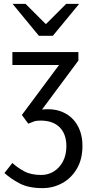

<svg xmlns="http://www.w3.org/2000/svg" viewBox="-20 -755 465 992"><path d="M200 217Q127 217 81 192.5Q35 168 3 139L44 87Q70 111 105 130Q140 149 193 149Q229 149 258.5 130.5Q288 112 305.5 78.5Q323 45 323 0Q323 -62 288.5 -97Q254 -132 189 -132Q168 -132 155.5 -127.5Q143 -123 126 -116L93 -161L285 -419H44V-486H385V-442L197 -189Q262 -196 309 -173.5Q356 -151 381 -106Q406 -61 406 -2Q406 68 377 117Q348 166 301 191.5Q254 217 200 217ZM181 -570 45 -735H112L215 -632H219L322 -735H389L253 -570Z"/></svg>

Font: Source Sans 3 ExtraLight
Style: Regular
Weight: 400
Version: Version 3.052;hotconv 1.1.0;makeotfexe 2.6.0